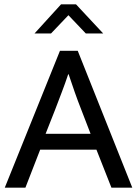

<svg xmlns="http://www.w3.org/2000/svg" viewBox="-20 -864 630 884"><path d="M256 -630H338L589 0H493L424 -175H165L97 0H2ZM190 -248H397L355 -357Q338 -400 324 -440Q310 -480 296 -522H294Q280 -480 265 -441Q250 -402 233 -357ZM261 -844H330L455 -710H375L295 -794L215 -710H139Z"/></svg>

Font: Ek Mukta
Style: Regular
Weight: 400
Designer: Girish Dalvi and Yashodeep Gholap
Foundry: Ek Type
Version: Version 2.538;PS 1.001;hotconv 16.6.51;makeotf.lib2.5.65220;